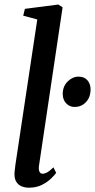

<svg xmlns="http://www.w3.org/2000/svg" viewBox="-20 -838 430 868"><path d="M156 -87Q154 -70 158.8 -61.2Q163.5 -52.5 172.5 -52.5Q181.5 -52.5 192.8 -58.5Q204 -64.5 221.5 -81.5L234 -56.5Q227 -46.5 210.8 -30.8Q194.5 -15 169.5 -2.2Q144.5 10.5 110.5 10.5Q92.5 10.5 77.5 4.2Q62.5 -2 53.8 -16Q45 -30 45.5 -52.5Q45.5 -57 46.2 -64Q47 -71 48 -78.5Q49 -86 49.5 -92L148.5 -750L85 -767L92.5 -798L243.5 -817.5L263 -805ZM263.5 -414Q264 -448 286 -469.8Q308 -491.5 335 -491.5Q361.5 -491.5 375.5 -474.8Q389.5 -458 389.5 -434Q389.5 -399 369 -376.8Q348.5 -354.5 317 -354.5Q294.5 -354.5 279 -371Q263.5 -387.5 263.5 -414Z"/></svg>

Font: Merriweather 48pt Medium
Style: Italic
Weight: 500
Italic angle: -7.8°
Version: Version 2.101